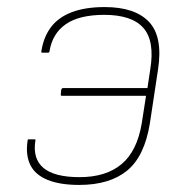

<svg xmlns="http://www.w3.org/2000/svg" viewBox="-20 -511 517 543"><path d="M276 -491Q362 -491 401.5 -449Q441 -407 427 -315L404 -163Q389 -69 339.5 -28.5Q290 12 204 12Q149 12 114 -2.5Q79 -17 65.5 -45Q52 -73 58 -113Q58 -117 61 -117H77Q82 -117 80 -113Q72 -62 103 -36Q134 -10 205 -10Q280 -10 324 -47Q368 -84 381 -163L393 -240H155Q151 -240 152 -245L153 -256Q154 -262 159 -262H397L405 -315Q418 -395 385.5 -432Q353 -469 275 -469Q204 -469 166 -442.5Q128 -416 120 -366Q120 -362 115 -362H99Q96 -362 97 -366Q103 -406 124 -434Q145 -462 183 -476.5Q221 -491 276 -491Z"/></svg>

Font: Sofia Sans Thin
Style: Italic
Weight: 250
Italic angle: -9°
Version: Version 4.100-B